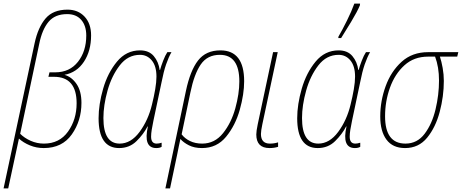

<svg xmlns="http://www.w3.org/2000/svg" viewBox="-54 -819 2586 1075"><path d="M59 -70 166 -575Q182 -654 218 -697Q254 -740 322 -740Q373 -740 401 -707.5Q429 -675 429 -620Q429 -532 382.5 -473Q336 -414 255 -414H223L217 -389H248Q375 -389 375 -241Q375 -150 327 -82.5Q279 -15 192 -15Q153 -15 118 -30.5Q83 -46 59 -70ZM-8 236 52 -43Q77 -20 113.5 -5Q150 10 191 10Q294 10 348 -66.5Q402 -143 402 -243Q402 -309 374.5 -349Q347 -389 307 -400Q376 -413 416 -473.5Q456 -534 456 -621Q456 -687 419.5 -726Q383 -765 324 -765Q243 -765 201 -715.5Q159 -666 140 -578L-34 236Z M772 -111H774Q747 10 821 10Q840 10 851 3V-20Q836 -15 823 -15Q792 -15 792 -54Q792 -71 795.5 -92.5Q799 -114 805 -143L850 -356Q862 -418 876 -458.5Q890 -499 906 -527H883Q871 -509 859.5 -479Q848 -449 842 -427H840Q834 -473 807 -505Q780 -537 730 -537Q653 -537 601 -474Q549 -411 523.5 -322.5Q498 -234 498 -157Q498 10 613 10Q671 10 710.5 -29Q750 -68 772 -111ZM525 -158Q525 -229 548 -311.5Q571 -394 616.5 -453Q662 -512 730 -512Q770 -512 796 -480.5Q822 -449 822 -390Q822 -360 815 -319Q808 -278 797 -234Q776 -146 727.5 -80.5Q679 -15 616 -15Q525 -15 525 -158Z M963 -67 1012 -301Q1033 -404 1070 -458Q1107 -512 1177 -512Q1286 -512 1286 -363Q1286 -294 1263.5 -212.5Q1241 -131 1194.5 -73Q1148 -15 1078 -15Q1039 -15 1009.5 -29.5Q980 -44 963 -67ZM898 236 939 41Q943 21 947 1Q951 -19 956 -41Q973 -21 1003.5 -5.5Q1034 10 1077 10Q1160 10 1212 -53.5Q1264 -117 1288.5 -204.5Q1313 -292 1313 -364Q1313 -537 1180 -537Q1099 -537 1055 -480.5Q1011 -424 987 -310L872 236Z M1503 3V-22Q1482 -15 1457 -15Q1407 -15 1407 -69Q1407 -86 1415 -124L1501 -527H1475L1389 -123Q1381 -85 1381 -66Q1381 10 1455 10Q1481 10 1503 3Z M1856 -606Q1876 -637 1911.5 -696Q1947 -755 1961 -789L1962 -799H1930Q1915 -757 1888.5 -703.5Q1862 -650 1841 -614L1840 -606ZM1884 -111H1886Q1859 10 1933 10Q1952 10 1963 3V-20Q1948 -15 1935 -15Q1904 -15 1904 -54Q1904 -71 1907.5 -92.5Q1911 -114 1917 -143L1962 -356Q1974 -418 1988 -458.5Q2002 -499 2018 -527H1995Q1983 -509 1971.5 -479Q1960 -449 1954 -427H1952Q1946 -473 1919 -505Q1892 -537 1842 -537Q1765 -537 1713 -474Q1661 -411 1635.5 -322.5Q1610 -234 1610 -157Q1610 10 1725 10Q1783 10 1822.5 -29Q1862 -68 1884 -111ZM1637 -158Q1637 -229 1660 -311.5Q1683 -394 1728.5 -453Q1774 -512 1842 -512Q1882 -512 1908 -480.5Q1934 -449 1934 -390Q1934 -360 1927 -319Q1920 -278 1909 -234Q1888 -146 1839.5 -80.5Q1791 -15 1728 -15Q1637 -15 1637 -158Z M2431 -366Q2431 -402 2424.5 -438.5Q2418 -475 2409 -502H2506L2512 -527H2343Q2254 -527 2194.5 -473Q2135 -419 2105 -336Q2075 -253 2075 -167Q2075 -84 2110 -37Q2145 10 2214 10Q2290 10 2337.5 -48Q2385 -106 2408 -193Q2431 -280 2431 -366ZM2102 -168Q2102 -252 2129.5 -328.5Q2157 -405 2210.5 -453.5Q2264 -502 2343 -502H2382Q2404 -444 2404 -368Q2404 -288 2384.5 -206.5Q2365 -125 2323.5 -70Q2282 -15 2216 -15Q2102 -15 2102 -168Z"/></svg>

Font: Noto Sans Display SemiCondensed Thin
Style: Italic
Weight: 250
Width: 4
Designer: Monotype Design team
Foundry: Monotype Imaging Inc.
Version: 1.000